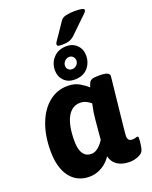

<svg xmlns="http://www.w3.org/2000/svg" viewBox="-169 -1015 883 1114"><g transform="rotate(-20 272.5 -457.5)"><path d="M246 -530Q289 -530 320 -511Q351 -492 367 -477Q372 -495 377.5 -505Q383 -515 394.5 -519.5Q406 -524 432 -524H444Q474 -524 488 -517.5Q502 -511 502 -499Q502 -498 499.5 -473Q497 -448 492.5 -408.5Q488 -369 483.5 -325Q479 -281 474.5 -240.5Q470 -200 467.5 -172.5Q465 -145 465 -141Q465 -124 472 -116.5Q479 -109 495 -109Q506 -109 513.5 -112Q521 -115 524 -115Q532 -115 532 -104Q532 -102 531 -86Q530 -70 525 -44Q520 -16 491.5 -4Q463 8 437 8Q380 8 348.5 -20.5Q317 -49 317 -114V-123L341 -105Q330 -75 308 -49Q286 -23 254.5 -7Q223 9 186 9Q150 9 120 -5Q90 -19 68.5 -46.5Q47 -74 35.5 -114.5Q24 -155 24 -208Q24 -304 52 -376.5Q80 -449 130 -489.5Q180 -530 246 -530ZM280 -413Q255 -413 235.5 -400.5Q216 -388 202 -363Q188 -338 181 -301.5Q174 -265 174 -217Q174 -182 181.5 -159Q189 -136 204 -124Q219 -112 242 -112Q258 -112 272 -120Q286 -128 298 -141Q310 -154 320 -170Q322 -194 325 -228.5Q328 -263 331 -293.5Q334 -324 336 -335Q338 -345 340 -355.5Q342 -366 346 -386Q333 -397 317 -405Q301 -413 280 -413ZM319 -749Q357.6 -749 382.8 -723.5Q408 -698 408 -659.6Q408 -614 379.5 -582Q351 -550 298 -550Q257.7 -550 232.9 -575.5Q208 -601 208 -639.4Q208 -685 238 -717Q268 -749 319 -749ZM312.3 -685Q296 -685 284 -672.5Q272 -660 272 -644.2Q272 -629.9 281.5 -621Q291 -612 305 -612Q321 -612 333 -623.5Q345 -634.9 345 -651.4Q345 -665 335.7 -675Q326.4 -685 312.3 -685ZM433 -924Q491 -924 491 -911Q491 -906 488.5 -901.5Q486 -897 475 -886.5Q464 -876 440.5 -853.5Q417 -831 375 -790Q366 -781 349 -773Q332 -765 297 -765Q281 -765 274.5 -767.5Q268 -770 268 -778Q268 -784 275 -794.5Q282 -805 299 -829Q316 -853 345 -897Q355 -913 379 -918.5Q403 -924 433 -924Z"/></g></svg>

Font: Asap VF Beta
Style: Italic
Weight: 400
Italic angle: -6°
Designer: Pablo Cosgaya
Foundry: Pablo Cosgaya
Version: Version 1.007